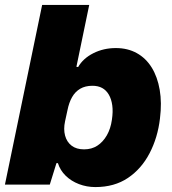

<svg xmlns="http://www.w3.org/2000/svg" viewBox="-22 -749 698 779"><path d="M365 10Q330 10 298.5 -2Q267 -14 244.5 -36Q222 -58 213 -87H207L180 0H-2L149 -729H340L288 -478L295 -477Q315 -512 356.5 -533Q398 -554 448 -554Q496 -554 533 -533.5Q570 -513 593.5 -475Q617 -437 626 -384.5Q635 -332 627 -268Q618 -191 585 -127.5Q552 -64 497 -27Q442 10 365 10ZM319 -143Q350 -143 373 -158Q396 -173 411.5 -200Q427 -227 432 -263Q437 -296 433.5 -321.5Q430 -347 419.5 -365Q409 -383 392.5 -392Q376 -401 353 -401Q324 -401 303.5 -389Q283 -377 270.5 -355Q258 -333 252 -303L242 -257Q235 -225 242 -199Q249 -173 268.5 -158Q288 -143 319 -143Z"/></svg>

Font: Mona Sans ExtraLight Black
Style: Italic
Weight: 900
Italic angle: -11.6951°
Version: Version 2.000